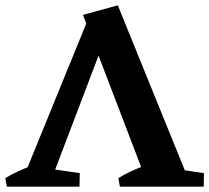

<svg xmlns="http://www.w3.org/2000/svg" viewBox="-40 -702 787 722"><path d="M34 0 296 -642 379 -620 143 0ZM519 0 272 -646 403 -682 680 0ZM-14 0 -20 -32Q2 -46 27.5 -57.5Q53 -69 79 -79L80 0ZM119 0 122 -71 260 -51 259 0ZM411 0 405 -32Q427 -46 452 -57.5Q477 -69 504 -79L536 0ZM586 0 589 -71 727 -51 726 0Z"/></svg>

Font: Eczar SemiBold
Style: Regular
Weight: 600
Designer: Vaibhav Singh
Foundry: Rosetta Type Foundry
Version: Version 2.000